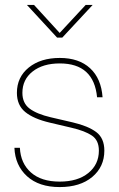

<svg xmlns="http://www.w3.org/2000/svg" viewBox="-20 -760 487 787"><path d="M224.6 6.8Q139.6 6.8 90.8 -37.6Q42 -82 39.1 -154.3H61.5Q64.5 -90.8 106.7 -53.2Q148.9 -15.6 224.6 -15.6Q298.8 -15.6 342 -50.8Q385.3 -85.9 385.3 -142.6Q385.3 -185.1 356.7 -204.3Q328.1 -223.6 273.4 -236.3L184.1 -257.3Q117.7 -272.9 83.5 -300.8Q49.3 -328.6 49.3 -379.4Q49.3 -443.8 97.9 -483.2Q146.5 -522.5 225.1 -522.5Q303.7 -522.5 349.4 -480.2Q395 -438 400.4 -361.3H377.9Q364.7 -500 225.1 -500Q155.8 -500 113.8 -467Q71.8 -434.1 71.8 -379.4Q71.8 -336.9 101.6 -314.7Q131.3 -292.5 188 -279.3L278.3 -258.3Q340.8 -243.7 374.3 -218.8Q407.7 -193.8 407.7 -142.6Q407.7 -76.2 358.2 -34.7Q308.6 6.8 224.6 6.8ZM119.6 -739.7 224.6 -625 331.1 -739.7H359.4V-739.3L235.4 -606H213.9L90.8 -739.3V-739.7Z"/></svg>

Font: Inter Display Thin
Style: Regular
Weight: 100
Designer: Rasmus Andersson
Foundry: rsms
Version: Version 4.000;git-a52131595